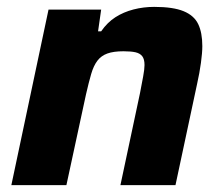

<svg xmlns="http://www.w3.org/2000/svg" viewBox="-20 -538 643 558"><path d="M13 0 121 -510H274L265 -447H274Q292 -473 315.5 -488Q339 -503 368 -510.5Q397 -518 428 -518Q483 -518 513.5 -505.5Q544 -493 556 -468Q568 -443 568 -404Q568 -385 564 -355.5Q560 -326 553 -295L490 0H330L387 -268Q392 -294 396 -315.5Q400 -337 400 -349Q400 -366 393.5 -374.5Q387 -383 374 -386Q361 -389 339 -389Q310 -389 292 -382.5Q274 -376 263 -361.5Q252 -347 245 -323Q238 -299 230 -264L173 0Z"/></svg>

Font: Saira Thin
Style: Bold Italic
Weight: 700
Italic angle: -12°
Version: Version 1.101